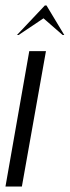

<svg xmlns="http://www.w3.org/2000/svg" viewBox="-29 -682 255 702"><path d="M33 -554H39L130 -615L200 -554H206L141 -662H135ZM78 -495 -9 0H51L139 -495Z"/></svg>

Font: Moniqa Ita Display
Style: Italic
Weight: 400
Italic angle: -10°
Designer: Rajesh Rajput
Foundry: Rajesh Rajput
Version: Version 1.000